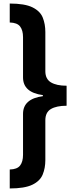

<svg xmlns="http://www.w3.org/2000/svg" viewBox="-20 -871 421 1084"><path d="M35 -851Q120 -851 163.5 -829.5Q207 -808 221.5 -771.5Q236 -735 236 -690V-469Q236 -425 267.5 -406Q299 -387 356 -387V-274Q299 -274 267.5 -255.5Q236 -237 236 -192V33Q236 78 221 114.5Q206 151 162.5 172Q119 193 35 193V86Q77 85 93.5 63.5Q110 42 110 3V-228Q110 -313 222 -328V-334Q110 -349 110 -434V-661Q110 -700 93.5 -721.5Q77 -743 35 -744Z"/></svg>

Font: Noto Sans Tamil UI Condensed
Style: Bold
Weight: 700
Width: 3
Designer: Jelle Bosma - Monotype Design Team
Foundry: Monotype Imaging Inc.
Version: Version 2.004; ttfautohint (v1.8.4.7-5d5b)